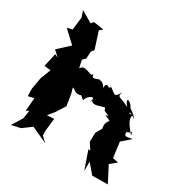

<svg xmlns="http://www.w3.org/2000/svg" viewBox="-176 -897 1051 1081"><g transform="rotate(30 349.5 -356.0)"><path d="M353 -337C367 -304 400 -325 438 -333C457 -310 421 -327 481 -301C443 -297 470 -297 494 -283C509 -277 473 -274 485 -222L462 -182L461 -123L488 -82L475 -83L516 35V-26L568 35L669 34L616 -68L657 -102L620 -109L607 -209L662 -257C627 -252 611 -242 612 -274C656 -284 634 -316 644 -270C625 -295 575 -345 598 -375C556 -362 564 -398 615 -357C591 -387 565 -401 565 -401C548 -439 501 -453 545 -398C477 -434 468 -414 480 -456C454 -407 451 -422 412 -450C394 -434 405 -440 379 -462C418 -427 368 -472 376 -422C341 -482 312 -429 337 -457C262 -420 308 -481 279 -454C217 -475 219 -470 202 -452L191 -501L209 -518L212 -566L226 -583L191 -692L211 -709L145 -719L131 -703L57 -747L71 -705L61 -622L27 -615L104 -543L31 -476L68 -443L46 -453L26 -366L68 -361L42 -294L29 -220L30 -171L68 -180L61 -94L79 -104L71 -51L29 17L87 4L144 -38L247 9L214 -22V-58L223 -135L177 -132L209 -171L247 -231L235 -305L225 -340C250 -335 247 -311 296 -328C242 -360 310 -308 311 -307C321 -348 376 -367 348 -317Z"/></g></svg>

Font: Asimov Aggro
Style: Medium
Weight: 500
Designer: Google
Version: Version 2.000980; 2014